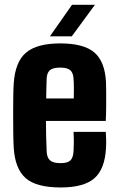

<svg xmlns="http://www.w3.org/2000/svg" viewBox="-20 -796 508 825"><path d="M241 9.5Q135 9.5 89.8 -31Q44.5 -71.5 39 -161Q37.5 -186.5 37 -224.5Q36.5 -262.5 36.5 -304Q36.5 -345.5 37 -381.2Q37.5 -417 39 -437Q45 -530 91.8 -569.8Q138.5 -609.5 239 -609.5Q340 -609.5 385.5 -570.5Q431 -531.5 435.5 -442.5Q436 -430.5 436.2 -402.2Q436.5 -374 436.2 -340Q436 -306 434.5 -276.5H177.5Q177.5 -245.5 178.2 -213.2Q179 -181 180.5 -145.5Q181.5 -118.5 195.2 -106.8Q209 -95 240.5 -95Q270.5 -95 282.5 -106.8Q294.5 -118.5 296 -146.5Q297 -161.5 297.2 -181.2Q297.5 -201 296 -229.5H434.5Q435.5 -222 436 -199.8Q436.5 -177.5 435.5 -161Q431 -70 385.8 -30.2Q340.5 9.5 241 9.5ZM178.5 -373H297Q297.5 -392 297.5 -409.5Q297.5 -427 297 -440Q296.5 -453 296 -458Q294.5 -483.5 281.8 -494.5Q269 -505.5 239 -505.5Q207 -505.5 194.2 -494.2Q181.5 -483 180.5 -458Q180 -436 179.2 -414.8Q178.5 -393.5 178.5 -373ZM194.5 -640 289.5 -775.5H388L288.5 -640Z"/></svg>

Font: Big Shoulders Thin ExtraBold
Style: Regular
Weight: 800
Version: Version 2.002